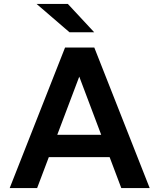

<svg xmlns="http://www.w3.org/2000/svg" viewBox="-20 -957 811 977"><path d="M595.9 -157.3H172.1V-271.1H595.9ZM741.7 0H597.2L363.3 -620.2H403.4L168.9 0H29.3L311 -715H459.9ZM333.5 -792.9 166.2 -936.9H325.3L459.3 -792.9Z"/></svg>

Font: Wix Madefor Display
Style: Regular
Weight: 400
Designer: Dalton Maag Ltd
Foundry: Dalton Maag Ltd
Version: Version 3.100